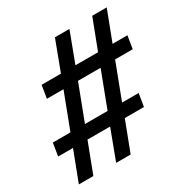

<svg xmlns="http://www.w3.org/2000/svg" viewBox="-161 -849 930 963"><g transform="rotate(-30 303.5 -367.5)"><path d="M22 -18 88 -191H2L14 -265H116L194 -470H98L110 -544H222L287 -717H371L306 -544H437L503 -717H587L521 -544H607L595 -470H493L415 -265H511L499 -191H388L322 -18H238L303 -191H172L106 -18ZM331 -265 409 -470H278L200 -265Z"/></g></svg>

Font: Zed Sans Extended
Style: Italic
Weight: 400
Width: 7
Italic angle: -9°
Designer: Belleve Invis
Foundry: Belleve Invis
Version: Version 1.0.0; ttfautohint (v1.8.4)